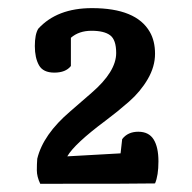

<svg xmlns="http://www.w3.org/2000/svg" viewBox="-20 -741 469 468"><path d="M78.1 -293Q69.8 -310.5 69.8 -325.9Q69.8 -341.3 70.8 -354Q85 -413.1 151.4 -469.7Q177.7 -492.2 203.1 -514.6Q263.2 -566.4 263.2 -611.8Q263.2 -644 248.5 -655Q233.9 -666 203.1 -666Q172.4 -666 152.8 -648.9V-580.1Q140.1 -564 112.5 -564Q85 -564 75 -582Q64.9 -600.1 64.9 -628.7Q64.9 -657.2 73.2 -670.9Q119.1 -721.2 204.1 -721.2Q312 -721.2 345.2 -663.1Q357.9 -641.1 357.9 -609.9Q357.9 -578.6 340.1 -548.1Q322.3 -517.6 294.4 -493.2Q266.6 -468.8 237.8 -447.3Q161.6 -390.6 144 -359.9L273.9 -367.2L277.8 -401.9Q291.5 -419.9 317.1 -419.9Q342.8 -419.9 354.5 -401.1Q366.2 -382.3 366.2 -347.7Q366.2 -313 357.9 -293.9Q331.1 -293 78.1 -293Z"/></svg>

Font: Marko One
Style: Regular
Weight: 400
Designer: Zhenya Spizhovyi
Foundry: Cyreal
Version: Version 1.003